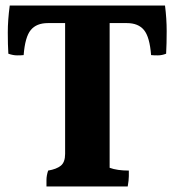

<svg xmlns="http://www.w3.org/2000/svg" viewBox="-20 -715 630 690"><path d="M573 -695Q579 -648 579 -603Q579 -558 577 -522Q562 -516 547 -516Q532 -516 523 -517Q518 -582 497.5 -607Q477 -632 436 -632H374V-112Q401 -102 443 -102Q443 -96 443 -82Q443 -68 439 -45H147Q147 -52 147 -68Q147 -84 153 -102Q183 -107 198.5 -119.5Q214 -132 214 -162V-632H152Q111 -632 90.5 -607Q70 -582 65 -517Q56 -516 41.5 -516Q27 -516 10 -522Q8 -554 8 -598.5Q8 -643 15 -695Z"/></svg>

Font: Halant
Style: Bold
Weight: 700
Designer: Hitesh Malaviya (Devanagari), Satya Rajpurohit (Latin)
Foundry: Indian Type Foundry
Version: Version 1.101;PS 1.0;hotconv 1.0.78;makeotf.lib2.5.61930; tt